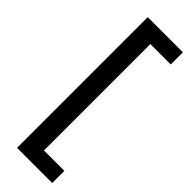

<svg xmlns="http://www.w3.org/2000/svg" viewBox="-297 -777 938 938"><g transform="rotate(45 172.0 -307.5)"><path d="M78 144V-759H321V-675H180V60H321V144Z"/></g></svg>

Font: SUSE SemiBold
Style: Regular
Weight: 600
Designer: Rene Bieder
Foundry: SUSE
Version: Version 1.000